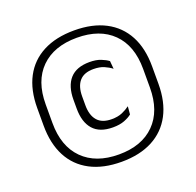

<svg xmlns="http://www.w3.org/2000/svg" viewBox="-118 -774 926 908"><g transform="rotate(-20 345.0 -319.5)"><path d="M345 11Q253 11 188.2 -23Q123.5 -57 89.8 -121.2Q56 -185.5 56 -276.5V-364Q56 -455 89.8 -518.8Q123.5 -582.5 188.2 -616.2Q253 -650 345 -650Q437 -650 501.5 -616.2Q566 -582.5 600 -518.8Q634 -455 634 -364V-276.5Q634 -185.5 600 -121.2Q566 -57 501.5 -23Q437 11 345 11ZM362 -156Q295.5 -156 263 -193Q230.5 -230 230.5 -298.5V-342.5Q230.5 -411 263.2 -447.8Q296 -484.5 362 -484.5Q395.5 -484.5 418.8 -475.2Q442 -466 455.5 -455.5L459 -415.5Q442.5 -428.5 420.8 -437.8Q399 -447 368 -447Q320.5 -447 297.5 -420.2Q274.5 -393.5 274.5 -343.5V-299Q274.5 -248.5 298 -221.5Q321.5 -194.5 369.5 -194.5Q401 -194.5 423 -204Q445 -213.5 461.5 -226L458 -186Q444 -174.5 420.2 -165.2Q396.5 -156 362 -156ZM345 -26Q460.5 -26 525.2 -91Q590 -156 590 -273.5V-367Q590 -484.5 525.2 -548.8Q460.5 -613 345 -613Q229.5 -613 164.5 -548.8Q99.5 -484.5 99.5 -367V-273.5Q99.5 -156 164.5 -91Q229.5 -26 345 -26Z"/></g></svg>

Font: Anek Malayalam Medium Light
Style: Regular
Weight: 300
Version: Version 1.003